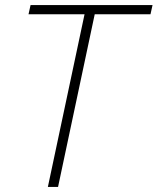

<svg xmlns="http://www.w3.org/2000/svg" viewBox="-20 -734 619 754"><path d="M168 0H208L352 -678H571L579 -714H100L92 -678H312Z"/></svg>

Font: Noto Sans ExtraLight
Style: Italic
Weight: 200
Italic angle: -12°
Designer: Monotype Design Team
Foundry: Monotype Imaging Inc.
Version: Version 2.013